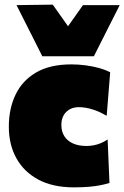

<svg xmlns="http://www.w3.org/2000/svg" viewBox="-20 -794 535 826"><path d="M297 12Q207.5 12 145.2 -21.2Q83 -54.5 50.5 -113.2Q18 -172 18 -249Q18 -326.5 47 -387Q76 -447.5 135.5 -482.2Q195 -517 287 -517Q317.5 -517 348 -513Q378.5 -509 405.8 -501.5Q433 -494 454 -483L439 -296Q410 -312.5 387.5 -320.2Q365 -328 348.2 -330.5Q331.5 -333 320 -333Q285.5 -333 264.8 -312.2Q244 -291.5 244 -256Q244 -228 257 -207.8Q270 -187.5 294.2 -176.8Q318.5 -166 352 -166Q368 -166 383.5 -169Q399 -172 414 -178.2Q429 -184.5 443 -194L451 -7Q432.5 -1 410.2 3.2Q388 7.5 360.2 9.8Q332.5 12 297 12ZM162 -552Q133.5 -608.5 106 -663.2Q78.5 -718 51 -772L207 -774Q229 -743 251.2 -711.5Q273.5 -680 296.5 -647.5H249Q271.5 -679.5 293.5 -710.5Q315.5 -741.5 337 -772H495Q467.5 -718 440 -663.2Q412.5 -608.5 384 -552Z"/></svg>

Font: Commissioner Thin Black
Style: Regular
Weight: 900
Version: Version 1.000